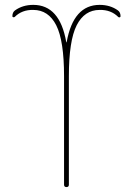

<svg xmlns="http://www.w3.org/2000/svg" viewBox="-20 -760 540 780"><path d="M40 -691.4Q38.1 -689.5 34.2 -689.9Q30.3 -690.4 30.3 -694.3Q30.3 -710 41 -717.8Q72.3 -740.2 115.2 -740.2Q222.7 -740.2 249 -589.8Q249 -587.9 250 -587.9Q251 -587.9 251 -589.8Q278.3 -740.2 384.8 -740.2Q427.7 -740.2 459 -717.8Q469.7 -710 469.7 -694.3Q469.7 -690.4 466.3 -689.5Q462.9 -688.5 460 -691.4Q430.7 -720.7 384.8 -719.7Q323.2 -719.7 291.5 -657.2Q259.8 -594.7 259.8 -450.2V-9.8Q259.8 0 250 0Q240.2 0 240.2 -9.8V-450.2Q240.2 -594.7 208.5 -657.2Q176.8 -719.7 115.2 -719.7Q69.3 -720.7 40 -691.4Z"/></svg>

Font: Rounded Mgen+ 1m thin
Style: Regular
Weight: 100
Designer: [Source Han Sans]
Ryoko NISHIZUKA  (kana & ideographs); Paul D. Hunt (Latin, Greek & Cyrillic); Wenlong ZHANG  (bopomofo
Version: Version 1.059.20150602